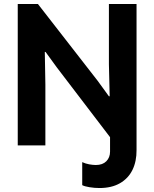

<svg xmlns="http://www.w3.org/2000/svg" viewBox="-20 -740 785 977"><path d="M70.3 -719.7H172.9L477.5 -328.1L534.2 -250H538.1L534.2 -413.1V-719.7H674.8V23.4Q675.3 81.1 654.1 124.5Q632.8 168 590.3 192.4Q547.9 216.8 486.3 216.8Q460.4 216.8 435.3 212.6Q410.2 208.5 398.4 202.1V85Q415 92.8 433.8 96.2Q452.6 99.6 467.8 99.6Q502 99.6 521 80.6Q540 61.5 540 31.2V-42L269.5 -396.5L211.9 -475.6H208L210.9 -309.6V0H70.3Z"/></svg>

Font: Reddit Sans Fudge
Style: Bold
Weight: 700
Designer: Stephen Hutchings
Foundry: Reddit
Version: Version 1.013